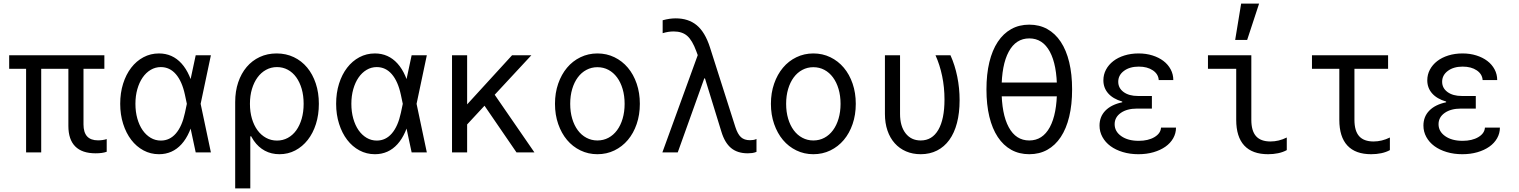

<svg xmlns="http://www.w3.org/2000/svg" viewBox="-20 -847 8440 1067"><path d="M125 0H209V-464.8H360V-147Q360 -71.6 398.1 -33.3Q436.2 5 511.4 5Q529.5 5 544.7 3Q559.8 1 573 -3.6V-74.2Q562.8 -70.6 550.1 -68.8Q537.3 -67 525 -67Q484.1 -67 464 -89.2Q444 -111.4 444 -155.8V-464.8H560V-540H31V-464.8H125Z M1025.8 -305V-235L1007.8 -320Q991.8 -395 957.5 -434.6Q923.3 -474.2 873.8 -474.2Q843.3 -474.2 817.4 -458.8Q791.4 -443.4 772.6 -416.1Q753.8 -388.8 743.2 -351.4Q732.6 -314.1 732.6 -269.9Q732.6 -225.8 743.2 -188.2Q753.8 -150.6 772.6 -123.5Q791.4 -96.5 817.4 -81.1Q843.4 -65.8 873.8 -65.8Q923.3 -65.8 957.5 -105.4Q991.8 -145 1007.8 -220ZM1061.2 -210Q1039.4 -101.6 988.9 -45.8Q938.4 10 863.6 10Q817 10 777.5 -11.2Q738 -32.4 709.4 -69.8Q680.7 -107.3 664.4 -158.7Q648 -210.1 648 -270Q648 -330.6 664.1 -381.8Q680.2 -433 709 -470.5Q737.8 -508 777.3 -529Q816.8 -550 863.4 -550Q938.2 -550 988.8 -494.2Q1039.4 -438.4 1061.2 -330L1073.2 -270ZM1024 -401.4H1038L1067.6 -540H1152L1095 -270L1152 0H1067.6L1038 -138.6H1024L1046 -270Z M1338.6 -270Q1338.6 -204.8 1352.1 -152.9Q1365.6 -101 1390.7 -64.9Q1415.8 -28.8 1451.9 -9.4Q1488 10 1533.2 10Q1580.8 10 1620.8 -11Q1660.8 -32 1690.1 -69.3Q1719.4 -106.6 1735.7 -157.7Q1752 -208.9 1752 -270Q1752 -331.8 1734.8 -383.3Q1717.6 -434.8 1686.8 -471.8Q1656 -508.8 1612.8 -529.4Q1569.6 -550 1517.2 -550Q1465.8 -550 1423.4 -530.2Q1381 -510.4 1350.7 -474.6Q1320.4 -438.8 1303.7 -389.3Q1287 -339.8 1287 -280V200H1371V-89.4H1379ZM1369 -270.1Q1369 -315.2 1380.2 -352.5Q1391.4 -389.8 1411.1 -416.7Q1430.8 -443.7 1458.5 -458.9Q1486.3 -474.2 1519.4 -474.2Q1551.9 -474.2 1579.4 -459.4Q1606.9 -444.5 1626.3 -417.5Q1645.7 -390.5 1656.6 -353.2Q1667.4 -315.9 1667.4 -270Q1667.4 -224.6 1656.6 -187.2Q1645.7 -149.7 1626.3 -122.6Q1606.9 -95.6 1579.4 -80.7Q1551.9 -65.8 1519.4 -65.8Q1486.2 -65.8 1458.4 -81.1Q1430.6 -96.3 1410.9 -123.3Q1391.2 -150.2 1380.1 -187.6Q1369 -225 1369 -270.1Z M2225.8 -305V-235L2207.8 -320Q2191.8 -395 2157.5 -434.6Q2123.3 -474.2 2073.8 -474.2Q2043.3 -474.2 2017.4 -458.8Q1991.4 -443.4 1972.6 -416.1Q1953.8 -388.8 1943.2 -351.4Q1932.6 -314.1 1932.6 -269.9Q1932.6 -225.8 1943.2 -188.2Q1953.8 -150.6 1972.6 -123.5Q1991.4 -96.5 2017.4 -81.1Q2043.4 -65.8 2073.8 -65.8Q2123.3 -65.8 2157.5 -105.4Q2191.8 -145 2207.8 -220ZM2261.2 -210Q2239.4 -101.6 2188.9 -45.8Q2138.4 10 2063.6 10Q2017 10 1977.5 -11.2Q1938 -32.4 1909.4 -69.8Q1880.7 -107.3 1864.4 -158.7Q1848 -210.1 1848 -270Q1848 -330.6 1864.1 -381.8Q1880.2 -433 1909 -470.5Q1937.8 -508 1977.3 -529Q2016.8 -550 2063.4 -550Q2138.2 -550 2188.8 -494.2Q2239.4 -438.4 2261.2 -330L2273.2 -270ZM2224 -401.4H2238L2267.6 -540H2352L2295 -270L2352 0H2267.6L2238 -138.6H2224L2246 -270Z M2492 0H2576V-540H2492ZM2541.6 -118.4 2933 -540H2825.8L2538 -225.4ZM2850.4 0H2950L2714.6 -341.6L2642.2 -303.8Z M3300.1 10Q3351.2 10 3394.5 -11Q3437.8 -32 3469.2 -69.2Q3500.6 -106.4 3518.2 -157.8Q3535.8 -209.1 3535.8 -270Q3535.8 -330.9 3518.2 -382.2Q3500.6 -433.6 3469.2 -470.8Q3437.8 -508 3394.5 -529Q3351.1 -550 3300.2 -550Q3249.2 -550 3205.8 -528.9Q3162.3 -507.9 3131.2 -470.7Q3100 -433.6 3082.1 -382.2Q3064.2 -330.9 3064.2 -270Q3064.2 -209.1 3082.1 -157.8Q3100 -106.4 3131.1 -69.3Q3162.3 -32.1 3205.7 -11.1Q3249.1 10 3300.1 10ZM3299.8 -66.4Q3267 -66.4 3239 -81.3Q3211 -96.1 3191 -123.2Q3171 -150.2 3159.9 -187.6Q3148.8 -225 3148.8 -270Q3148.8 -315 3159.9 -352.4Q3171 -389.8 3191 -416.8Q3211 -443.9 3239 -458.7Q3267 -473.6 3299.8 -473.6Q3333.6 -473.6 3361.4 -458.7Q3389.2 -443.8 3409.1 -416.8Q3429.1 -389.8 3440.1 -352.4Q3451.2 -315 3451.2 -270Q3451.2 -225 3440.1 -187.6Q3429.1 -150.2 3409.1 -123.2Q3389.2 -96.2 3361.4 -81.3Q3333.6 -66.4 3299.8 -66.4Z M3661 0H3746.4L3893.8 -411.2H3897.8L3988.6 -116.4Q4007.2 -54 4042.7 -24.5Q4078.2 5 4135.4 5Q4148.2 5 4159.7 3.5Q4171.2 2 4184 -3V-74.8Q4176 -70.8 4167.1 -69.3Q4158.2 -67.8 4148.2 -67.8Q4116.2 -67.8 4097.8 -84.6Q4079.4 -101.4 4066.6 -141.2L3925 -585.2Q3897.8 -669.2 3851.6 -707.1Q3805.4 -745 3735.2 -745Q3718.2 -745 3700.8 -742.5Q3683.4 -740 3662.6 -734.4V-662.6Q3679 -667.6 3693.9 -669.9Q3708.8 -672.2 3724 -672.2Q3770.8 -672.2 3799 -647.7Q3827.2 -623.2 3849.6 -562.2L3870.6 -505.2L3868.4 -570.4Z M4500.1 10Q4551.2 10 4594.5 -11Q4637.8 -32 4669.2 -69.2Q4700.6 -106.4 4718.2 -157.8Q4735.8 -209.1 4735.8 -270Q4735.8 -330.9 4718.2 -382.2Q4700.6 -433.6 4669.2 -470.8Q4637.8 -508 4594.5 -529Q4551.1 -550 4500.2 -550Q4449.2 -550 4405.8 -528.9Q4362.3 -507.9 4331.2 -470.7Q4300 -433.6 4282.1 -382.2Q4264.2 -330.9 4264.2 -270Q4264.2 -209.1 4282.1 -157.8Q4300 -106.4 4331.1 -69.3Q4362.3 -32.1 4405.7 -11.1Q4449.1 10 4500.1 10ZM4499.8 -66.4Q4467 -66.4 4439 -81.3Q4411 -96.1 4391 -123.2Q4371 -150.2 4359.9 -187.6Q4348.8 -225 4348.8 -270Q4348.8 -315 4359.9 -352.4Q4371 -389.8 4391 -416.8Q4411 -443.9 4439 -458.7Q4467 -473.6 4499.8 -473.6Q4533.6 -473.6 4561.4 -458.7Q4589.2 -443.8 4609.1 -416.8Q4629.1 -389.8 4640.1 -352.4Q4651.2 -315 4651.2 -270Q4651.2 -225 4640.1 -187.6Q4629.1 -150.2 4609.1 -123.2Q4589.2 -96.2 4561.4 -81.3Q4533.6 -66.4 4499.8 -66.4Z M5262 -540H5178.8Q5202.8 -486.8 5215.8 -424.3Q5228.8 -361.8 5228.8 -293.8Q5228.8 -184.6 5194.5 -125.5Q5160.2 -66.4 5096.6 -66.4Q5043.6 -66.4 5012.7 -106.1Q4981.8 -145.8 4981.8 -214V-540H4897.8V-214Q4897.8 -162.9 4911.9 -121.6Q4926 -80.2 4952.4 -50.8Q4978.7 -21.4 5015.4 -5.7Q5052.1 10 5096.6 10Q5147.2 10 5187.5 -10.5Q5227.8 -31 5255.7 -69.5Q5283.6 -108 5298.2 -163.8Q5312.8 -219.6 5312.8 -290.4Q5312.8 -357 5299.8 -421.1Q5286.8 -485.2 5262 -540Z M5700 10Q5756 10 5800.1 -14.5Q5844.2 -39 5875 -85.5Q5905.8 -132 5921.9 -198.7Q5938 -265.4 5938 -350Q5938 -434.6 5921.9 -501.3Q5905.8 -568 5875 -614.5Q5844.2 -661 5800.1 -685.5Q5756 -710 5700 -710Q5644 -710 5599.9 -685.5Q5555.8 -661 5525 -614.5Q5494.2 -568 5478.1 -501.3Q5462 -434.6 5462 -350Q5462 -265.4 5478.1 -198.7Q5494.2 -132 5525 -85.5Q5555.8 -39 5599.9 -14.5Q5644 10 5700 10ZM5699.9 -66.4Q5625.6 -66.4 5585.8 -140.1Q5546 -213.7 5546 -350Q5546 -486.2 5585.9 -559.9Q5625.8 -633.6 5700.1 -633.6Q5774.4 -633.6 5814.2 -559.9Q5854 -486.3 5854 -350Q5854 -213.8 5814.1 -140.1Q5774.2 -66.4 5699.9 -66.4ZM5506 -311.8H5894V-388.2H5506Z M6419.4 -402H6500.4Q6500.4 -434 6485.8 -461.4Q6471.2 -488.8 6445.5 -508.3Q6419.8 -527.8 6384.5 -538.9Q6349.2 -550 6307.8 -550Q6265.2 -550 6229.1 -538.8Q6193 -527.6 6167 -507.5Q6141 -487.4 6126.4 -460Q6111.8 -432.6 6111.8 -400.8Q6111.8 -358.8 6138.4 -328.3Q6165 -297.8 6216.6 -282.6V-278.6Q6156 -265.8 6123.2 -232.4Q6090.4 -199 6090.4 -149Q6090.4 -115 6106.6 -85.5Q6122.8 -56 6151.4 -35Q6180 -14 6219.8 -2Q6259.6 10 6306.4 10Q6352 10 6390.3 -1.1Q6428.6 -12.2 6456.4 -31.7Q6484.2 -51.2 6499.8 -78.6Q6515.4 -106 6515.4 -138H6432.2Q6430.2 -105.6 6395.5 -85Q6360.8 -64.4 6308 -64.4Q6248.2 -64.4 6211.3 -90.4Q6174.4 -116.4 6174.4 -156.8Q6174.4 -195.4 6208.6 -219.5Q6242.8 -243.6 6299.4 -243.6H6381.4V-313.6H6303.8Q6254.2 -313.6 6224.3 -335.5Q6194.4 -357.4 6194.4 -392.8Q6194.4 -429.4 6226.2 -453.1Q6258 -476.8 6308.6 -476.8Q6356.2 -476.8 6386.8 -456Q6417.4 -435.2 6419.4 -402Z M6934 -181Q6934 -119.8 6960.1 -90.3Q6986.2 -60.8 7040.4 -60.8Q7063.2 -60.8 7085.8 -66.2Q7108.4 -71.6 7131 -82.8V-12.8Q7109.8 -1.2 7083.3 4.4Q7056.8 10 7027 10Q6939.6 10 6894.8 -38.2Q6850 -86.4 6850 -181V-464.8H6693V-540H6934ZM6977.2 -827H6877.4L6844.2 -625H6910.8Z M7507 -181.1V-464.8H7694V-540H7271V-464.8H7423V-181Q7423 -86.4 7467.8 -38.2Q7512.6 10 7600 10Q7629.8 10 7656.3 4.4Q7682.8 -1.2 7704 -12.8V-82.8Q7681.4 -71.8 7658.8 -66.3Q7636.2 -60.8 7613.4 -60.8Q7559.2 -60.8 7533.1 -90.3Q7507 -119.8 7507 -181.1Z M8219.4 -402H8300.4Q8300.4 -434 8285.8 -461.4Q8271.2 -488.8 8245.5 -508.3Q8219.8 -527.8 8184.5 -538.9Q8149.2 -550 8107.8 -550Q8065.2 -550 8029.1 -538.8Q7993 -527.6 7967 -507.5Q7941 -487.4 7926.4 -460Q7911.8 -432.6 7911.8 -400.8Q7911.8 -358.8 7938.4 -328.3Q7965 -297.8 8016.6 -282.6V-278.6Q7956 -265.8 7923.2 -232.4Q7890.4 -199 7890.4 -149Q7890.4 -115 7906.6 -85.5Q7922.8 -56 7951.4 -35Q7980 -14 8019.8 -2Q8059.6 10 8106.4 10Q8152 10 8190.3 -1.1Q8228.6 -12.2 8256.4 -31.7Q8284.2 -51.2 8299.8 -78.6Q8315.4 -106 8315.4 -138H8232.2Q8230.2 -105.6 8195.5 -85Q8160.8 -64.4 8108 -64.4Q8048.2 -64.4 8011.3 -90.4Q7974.4 -116.4 7974.4 -156.8Q7974.4 -195.4 8008.6 -219.5Q8042.8 -243.6 8099.4 -243.6H8181.4V-313.6H8103.8Q8054.2 -313.6 8024.3 -335.5Q7994.4 -357.4 7994.4 -392.8Q7994.4 -429.4 8026.2 -453.1Q8058 -476.8 8108.6 -476.8Q8156.2 -476.8 8186.8 -456Q8217.4 -435.2 8219.4 -402Z"/></svg>

Font: CommitMonoV143 ExtLt
Style: Regular
Weight: 200
Monospace: yes
Designer: Eigil Nikolajsen
Foundry: Eigil Nikolajsen
Version: Version 1.143